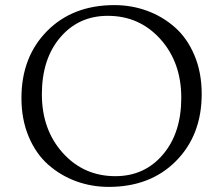

<svg xmlns="http://www.w3.org/2000/svg" viewBox="-20 -720 858 752"><path d="M64 -336Q64 -497 164.5 -598.5Q265 -700 428 -700Q495 -700 555.5 -678Q616 -656 664.5 -613.5Q713 -571 741.5 -503.5Q770 -436 770 -352Q770 -191 669.5 -89.5Q569 12 406 12Q339 12 278.5 -10Q218 -32 169.5 -74.5Q121 -117 92.5 -184.5Q64 -252 64 -336ZM690 -337Q690 -476 608 -567Q526 -658 402 -658Q288 -658 216 -573.5Q144 -489 144 -351Q144 -212 226 -121Q308 -30 432 -30Q546 -30 618 -114.5Q690 -199 690 -337Z"/></svg>

Font: Bellefair
Style: Regular
Weight: 400
Designer: Nick Shinn, Liron Lavi Turkenic
Foundry: Shinntype
Version: Version 1.003;PS 001.003;hotconv 1.0.88;makeotf.lib2.5.64775